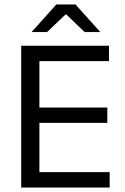

<svg xmlns="http://www.w3.org/2000/svg" viewBox="-20 -845 563 865"><path d="M75.5 0V-639H157.5V0ZM100 0V-69.5H474V0ZM122.5 -291.5V-360.5H463.5V-291.5ZM99.5 -569.5V-639H471V-569.5ZM234 -825H320L431 -701.5V-700.5H361.5L279 -779.5H275L192 -700.5H123V-701.5Z"/></svg>

Font: Anek Telugu Medium
Style: Regular
Weight: 400
Version: Version 1.003